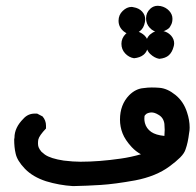

<svg xmlns="http://www.w3.org/2000/svg" viewBox="-20 -465 666 654"><path d="M28.3 9.8Q28.3 6.8 29.3 3.9Q29.3 -30.3 59.6 -60.5Q75.2 -78.1 98.6 -78.1Q101.6 -78.1 106.4 -78.1L125 -68.4Q136.7 -54.7 136.7 -37.1Q136.7 -34.2 136.7 -27.3Q113.3 -2.9 110.4 10.7Q109.4 16.6 109.4 23.4Q109.4 30.3 111.3 36.1Q114.3 43.9 121.1 51.8L132.8 61.5Q152.3 75.2 197.3 82Q229.5 85.9 253.9 85.9Q317.4 85.9 391.6 75.2Q425.8 70.3 460 60.5Q442.4 50.8 428.7 36.1Q406.2 11.7 397.5 -10.7Q388.7 -33.2 388.7 -57.6Q388.7 -108.4 419.9 -140.6Q442.4 -163.1 469.7 -165Q483.4 -167 496.6 -167Q509.8 -167 522.5 -166Q549.8 -164.1 577.6 -141.6Q605.5 -119.1 617.2 -82Q626 -55.7 626 -30.3Q626 -20.5 624 -10.7Q620.1 21.5 612.3 43Q608.4 56.6 593.8 71.3Q579.1 85.9 557.6 101.6Q511.7 135.7 440.4 149.4Q370.1 162.1 322.8 165Q275.4 168 229.5 168.9H228.5Q181.6 166 136.7 152.3Q91.8 137.7 64.9 109.9Q38.1 82 33.2 57.6Q28.3 37.1 28.3 9.8ZM540 -2Q541 -12.7 541 -22.9Q541 -33.2 540 -43Q537.1 -64.5 519.5 -74.2Q506.8 -82 496.1 -82Q491.2 -82 484.9 -80.1Q478.5 -78.1 476.6 -75.2Q472.7 -72.3 472.2 -69.3Q471.7 -66.4 471.7 -60.1Q471.7 -53.7 473.6 -45.9Q478.5 -27.3 495.1 -15.6Q510.7 -4.9 540 -2ZM408.2 -349.6Q419.9 -360.4 433.6 -360.4Q439.5 -360.4 444.3 -359.4Q461.9 -354.5 473.1 -343.3Q484.4 -332 484.4 -315.4Q484.4 -291 468.8 -278.3Q457 -268.6 436.5 -266.6Q418.9 -269.5 406.2 -283.2Q393.6 -296.9 393.6 -315.9Q393.6 -335 408.2 -349.6ZM477.5 -317.4Q477.5 -334 490.2 -346.7L494.1 -349.6Q506.8 -360.4 523.4 -360.4Q547.9 -360.4 563.5 -342.8Q573.2 -331.1 573.2 -317.4Q573.2 -311.5 571.3 -305.7Q566.4 -287.1 555.2 -276.9Q543.9 -266.6 522.5 -264.6Q505.9 -267.6 491.7 -281.2Q477.5 -294.9 477.5 -317.4ZM402.3 -357.4Q383.8 -372.1 383.8 -394.5Q383.8 -414.1 397.9 -427.7Q412.1 -441.4 427.7 -441.4Q431.6 -441.4 434.6 -440.4Q453.1 -437.5 463.9 -425.8Q474.6 -414.1 474.6 -399.4Q474.6 -394.5 473.6 -389.6Q469.7 -369.1 457 -359.4Q444.3 -349.6 425.8 -347.7Q415 -349.6 409.7 -352.5Q404.3 -355.5 402.3 -357.4ZM492.2 -435.5Q502.9 -445.3 517.6 -445.3Q522.5 -445.3 527.3 -444.3Q544.9 -440.4 556.2 -428.2Q567.4 -416 567.4 -401.4Q567.4 -389.6 563.5 -381.8Q559.6 -374 556.6 -370.1Q543 -357.4 520.5 -355.5Q502.9 -356.4 490.2 -370.1Q477.5 -383.8 477.5 -402.8Q477.5 -421.9 492.2 -435.5Z"/></svg>

Font: JasonHandwriting2
Style: SemiBold
Weight: 600
Version: Version 1.04.7